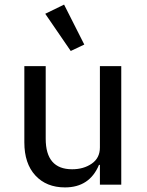

<svg xmlns="http://www.w3.org/2000/svg" viewBox="-20 -804 640 836"><path d="M288 -582 177 -744 259 -784 347 -610ZM415 0V-86H411Q370 12 263 12Q182 12 134 -40Q86 -92 86 -184V-516H179V-200Q179 -67 294 -67Q344 -67 379.5 -91.5Q415 -116 415 -162V-516H508V0Z"/></svg>

Font: IBM Plex Mono Text
Style: Regular
Weight: 450
Designer: Mike Abbink, Paul van der Laan, Pieter van Rosmalen
Foundry: Bold Monday
Version: Version 2.000